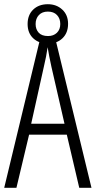

<svg xmlns="http://www.w3.org/2000/svg" viewBox="-20 -891 454 911"><path d="M356 0 297 -252H118L58 0H0L172 -714H241L414 0ZM224 -574Q218 -600 214 -622Q210 -644 206 -667Q200 -624 188 -574L128 -304H286ZM208 -684Q165 -684 138 -709Q111 -734 111 -777Q111 -820 137.5 -845.5Q164 -871 207 -871Q248 -871 275.5 -845.5Q303 -820 303 -778Q303 -735 276.5 -709.5Q250 -684 208 -684ZM208 -720Q234 -720 250 -735.5Q266 -751 266 -777Q266 -803 250.5 -819.5Q235 -836 207 -836Q180 -836 164.5 -819.5Q149 -803 149 -777Q149 -752 163.5 -736Q178 -720 208 -720Z"/></svg>

Font: Noto Sans Ethiopic ExtraCondensed Light
Style: Regular
Weight: 300
Width: 2
Designer: Monotype Design Team
Foundry: Monotype Imaging Inc.
Version: Version 2.102; ttfautohint (v1.8.4.7-5d5b)